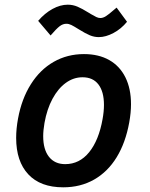

<svg xmlns="http://www.w3.org/2000/svg" viewBox="-20 -791 640 820"><path d="M49 -202Q49 -241.5 57 -284.5Q72.5 -369 111.8 -431.2Q151 -493.5 209.2 -526.8Q267.5 -560 338.5 -560Q401.5 -560 446.5 -534.5Q491.5 -509 515.5 -460.8Q539.5 -412.5 539.5 -346Q539.5 -310 532 -268.5Q516.5 -182 478.5 -119.8Q440.5 -57.5 382.2 -24.2Q324 9 250 9Q152.5 9 100.8 -46.5Q49 -102 49 -202ZM418 -282Q424 -315 424 -343Q424 -399.5 400.5 -430.2Q377 -461 332.5 -461Q294 -461 261 -437Q228 -413 204.2 -369Q180.5 -325 170 -266Q164.5 -234 164.5 -209.5Q164.5 -152.5 189.2 -121.2Q214 -90 258.5 -90Q319.5 -90 360.8 -141Q402 -192 418 -282ZM317 -665.5Q295.5 -679 284.8 -684.2Q274 -689.5 263.5 -689.5Q248.5 -689.5 234.8 -679Q221 -668.5 196 -639.5L143 -702Q171 -734.5 204.2 -752.8Q237.5 -771 269.5 -771Q291 -771 311 -762.5Q331 -754 356.5 -738Q359 -736.5 361.8 -735Q364.5 -733.5 368 -731Q382.5 -722.5 391.5 -718.2Q400.5 -714 408.5 -714Q420 -714 432.5 -722Q445 -730 465.5 -748L478 -758.5L522.5 -698Q497.5 -667.5 464.5 -650Q431.5 -632.5 402 -632.5Q382.5 -632.5 363.8 -640.2Q345 -648 317 -665.5Z"/></svg>

Font: JuliaMono SemiBoldItalic
Style: Regular
Weight: 600
Italic angle: -9°
Monospace: yes
Designer: cormullion
Foundry: corm
Version: Version 0.049; ttfautohint (v1.8.4)